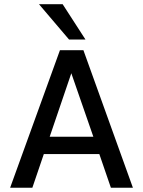

<svg xmlns="http://www.w3.org/2000/svg" viewBox="-20 -887 676 907"><path d="M164.1 -867.2H275.9L383.8 -700.2H306.2ZM607.9 0H503.9L449.2 -159.2H187L132.8 0H27.8L263.2 -649.9H374ZM316.9 -541 214.8 -241.2H420.9Z"/></svg>

Font: Overused Grotesk Medium
Style: Regular
Weight: 500
Version: Version 0.002